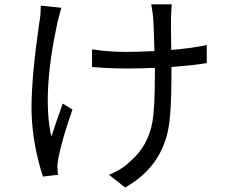

<svg xmlns="http://www.w3.org/2000/svg" viewBox="-20 -797 1040 871"><path d="M165 -771.5 258.8 -761.7Q253.9 -748 241.2 -698.2Q169.9 -370.1 212.9 -176.8Q235.4 -246.1 264.6 -327.1L308.6 -299.8Q262.7 -168.9 245.1 -82Q240.2 -57.6 240.2 -38.1L243.2 -3.9L174.8 3.9Q127 -142.6 123 -292Q123 -301.8 123 -309.6Q123 -450.2 158.2 -694.3Q159.2 -701.2 160.2 -705.1Q165 -734.4 165 -771.5ZM918 -592.8V-510.7Q852.5 -500 757.8 -493.2V-459Q757.8 -279.3 742.2 -205.1Q712.9 -65.4 598.6 20.5Q574.2 38.1 547.9 53.7L474.6 -3.9Q534.2 -28.3 572.3 -66.4Q652.3 -134.8 671.9 -246.1Q682.6 -310.5 682.6 -460V-489.3Q619.1 -486.3 556.6 -486.3Q472.7 -486.3 397.5 -493.2V-573.2Q471.7 -561.5 555.7 -561.5Q597.7 -561.5 680.7 -565.4Q676.8 -695.3 674.8 -717.8Q671.9 -746.1 666 -777.3H758.8Q757.8 -770.5 755.9 -718.8Q754.9 -694.3 756.8 -570.3Q857.4 -579.1 918 -592.8Z"/></svg>

Font: Taipei Sans TC Beta
Style: Regular
Weight: 400
Designer: JT Foundry
Foundry: JT Foundry
Version: Version 1.000